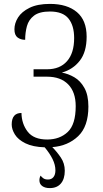

<svg xmlns="http://www.w3.org/2000/svg" viewBox="-20 -745 529 984"><path d="M235 219Q211 219 196.5 208.5Q182 198 182 179Q182 166 188 155Q194 163 202.5 169Q211 175 226 175Q244 175 254 162.5Q264 150 264 128Q264 100 249.5 70.5Q235 41 209 10Q148 8 110.5 -10.5Q73 -29 56.5 -55.5Q40 -82 40 -107Q40 -166 90 -166Q91 -110 122 -70Q153 -30 222 -30Q286 -30 327 -68.5Q368 -107 368 -201Q368 -273 329.5 -312.5Q291 -352 221 -352H152V-390H221Q287 -390 323.5 -431.5Q360 -473 360 -550Q360 -614 331 -650Q302 -686 236 -686Q182 -686 154.5 -665Q127 -644 118 -611Q109 -578 109 -541Q86 -541 70 -553Q54 -565 54 -595Q54 -626 72.5 -655.5Q91 -685 131.5 -705Q172 -725 236 -725Q324 -725 374 -683Q424 -641 424 -557Q424 -479 389 -434Q354 -389 297 -373Q330 -367 361 -349Q392 -331 412.5 -294.5Q433 -258 433 -199Q433 -97 380.5 -47Q328 3 248 9Q271 32 291.5 62Q312 92 312 130Q312 172 292 195.5Q272 219 235 219Z"/></svg>

Font: Noto Serif Condensed Light
Style: Regular
Weight: 300
Width: 3
Designer: Monotype Design Team
Foundry: Monotype Imaging Inc.
Version: Version 2.013